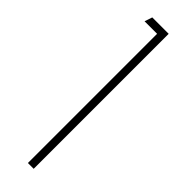

<svg xmlns="http://www.w3.org/2000/svg" viewBox="-244 -702 704 704"><g transform="rotate(45 107.5 -350.0)"><path d="M105 0V-670H40L50 -700H135V0Z"/></g></svg>

Font: Urbanist Thin
Style: Regular
Weight: 100
Designer: Corey Hu
Foundry: Corey Hu
Version: Version 1.330; ttfautohint (v1.8.4.7-5d5b)